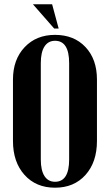

<svg xmlns="http://www.w3.org/2000/svg" viewBox="-20 -873 515 903"><path d="M255.9 -738.8H234.9L134.8 -853H225.1ZM41 -210V-499Q41 -592.8 95.7 -650.9Q150.4 -709 238.8 -709Q328.1 -709 382.1 -651.6Q436 -594.2 436 -499V-210Q436 -110.4 382.1 -50.3Q328.1 9.8 238.8 9.8Q149.4 9.8 95.2 -50.5Q41 -110.8 41 -210ZM171.9 -576.2V-123Q171.9 -71.8 189.2 -44.9Q206.5 -18.1 238.8 -18.1Q305.2 -18.1 305.2 -123V-576.2Q305.2 -681.2 238.8 -681.2Q206.5 -681.2 189.2 -654.3Q171.9 -627.4 171.9 -576.2Z"/></svg>

Font: Moniqa Black Heading
Style: Regular
Weight: 900
Designer: Rajesh Rajput
Foundry: Rajesh Rajput
Version: Version 1.000